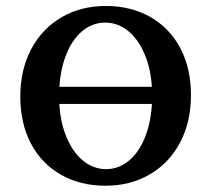

<svg xmlns="http://www.w3.org/2000/svg" viewBox="-20 -602 697 634"><path d="M92.4 -315.3H536.9V-258.9H92.4ZM47 -283.2Q47 -370.7 82.5 -438.6Q118 -506.5 182.3 -544.4Q246.6 -582.3 329 -582.3Q412.6 -582.3 476.5 -545.8Q540.4 -509.4 575.5 -442.8Q610.6 -376.3 610.6 -287.7Q610.6 -200.3 575.2 -132.4Q539.7 -64.5 475.4 -26.6Q411.1 11.3 328.6 11.3Q245.1 11.3 181.2 -25.1Q117.2 -61.5 82.1 -128.1Q47 -194.7 47 -283.2ZM482.4 -286.2Q482.4 -358.4 461.6 -413.1Q440.8 -467.7 405.7 -497.6Q370.6 -527.4 327.5 -527.4Q283.7 -527.4 249.1 -497.2Q214.6 -467 194.9 -411.8Q175.3 -356.6 175.3 -284.7Q175.3 -212.5 196.1 -157.9Q216.8 -103.2 251.9 -73.4Q287.1 -43.5 330.1 -43.5Q374 -43.5 408.5 -73.8Q443.1 -104 462.7 -159.2Q482.4 -214.4 482.4 -286.2Z"/></svg>

Font: Playfair Micro SmCond SmLight
Style: Regular
Weight: 360
Width: 4
Designer: Claus Eggers Sørensen
Foundry: Claus Eggers Sørensen
Version: Version 2.100;Glyphs 3.2 (3219)